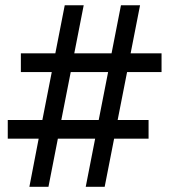

<svg xmlns="http://www.w3.org/2000/svg" viewBox="-20 -717 650 737"><path d="M92.8 0 128.4 -184.6H9.8V-256.3H142.6L178.7 -440.4H60.1V-512.2H192.4L228.5 -696.8H301.3L265.1 -512.2H408.2L444.3 -696.8H517.6L481.4 -512.2H600.1V-440.4H467.8L431.6 -256.3H550.3V-184.6H418L381.8 0H309.1L345.2 -184.6H202.1L166 0ZM215.3 -256.3H358.9L395 -440.4H251.5Z"/></svg>

Font: Basically A Sans Serif
Style: Regular
Weight: 400
Designer: Hyung-Suk Kim
Foundry: Mental Design
Version: 1.000